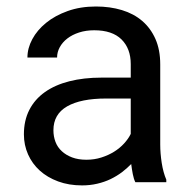

<svg xmlns="http://www.w3.org/2000/svg" viewBox="-20 -558 584 588"><path d="M394.5 0Q389.6 -9.8 386.7 -24.7Q383.8 -39.6 381.8 -55.7Q369.1 -42.5 353.3 -30.5Q337.4 -18.6 318.6 -9.5Q299.8 -0.5 277.8 4.6Q255.9 9.8 231.4 9.8Q190.9 9.8 158 -2.4Q125 -14.6 101.8 -35.6Q78.6 -56.6 65.9 -85.2Q53.2 -113.8 53.2 -146.5Q53.2 -189 69.8 -221.4Q86.4 -253.9 117.4 -275.9Q148.4 -297.9 192.4 -309.1Q236.3 -320.3 290.5 -320.3H380.4V-361.8Q380.4 -409.2 352.1 -437.3Q323.7 -465.3 268.6 -465.3Q243.2 -465.3 222.2 -458.5Q201.2 -451.7 186.3 -440.2Q171.4 -428.7 163.1 -413.6Q154.8 -398.4 154.8 -381.8H64Q64 -410.2 78.9 -438Q93.8 -465.8 121.1 -488Q148.4 -510.3 187.3 -524.2Q226.1 -538.1 273.9 -538.1Q316.9 -538.1 353.3 -527.1Q389.6 -516.1 415.5 -493.9Q441.4 -471.7 456.1 -438.5Q470.7 -405.3 470.7 -360.8V-115.2Q470.7 -88.4 475.3 -58.8Q480 -29.3 489.3 -7.8V0ZM244.6 -68.8Q269 -68.8 290.5 -75.7Q312 -82.5 329.6 -93.5Q347.2 -104.5 360.1 -118.7Q373 -132.8 380.4 -147.9V-256.3H305.2Q227.5 -256.3 185.5 -232.2Q143.6 -208 143.6 -159.2Q143.6 -140.1 149.9 -123.5Q156.2 -106.9 169.2 -95Q182.1 -83 200.9 -75.9Q219.7 -68.8 244.6 -68.8Z"/></svg>

Font: RobotoDraft
Style: Regular
Weight: 400
Designer: Google
Foundry: Google
Version: Version 2.000988-w1; 2014